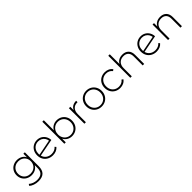

<svg xmlns="http://www.w3.org/2000/svg" viewBox="437 -2557 4571 4571"><g transform="rotate(-45 2722.0 -272.0)"><path d="M576 -522V-56Q576 74 513 136Q450 198 323 198Q251 198 187 176Q123 154 84 115L111 77Q150 113 205 133Q260 153 322 153Q426 153 476 103.5Q526 54 526 -50V-138Q494 -81 437 -50Q380 -19 309 -19Q236 -19 176.5 -51.5Q117 -84 83 -142Q49 -200 49 -273Q49 -346 83 -404Q117 -462 176.5 -494Q236 -526 309 -526Q381 -526 439 -494Q497 -462 528 -404V-522ZM527 -273Q527 -334 499.5 -381Q472 -428 423 -454.5Q374 -481 313 -481Q252 -481 203.5 -454.5Q155 -428 127.5 -381Q100 -334 100 -273Q100 -212 127.5 -164.5Q155 -117 203.5 -90.5Q252 -64 313 -64Q374 -64 423 -90.5Q472 -117 499.5 -164.5Q527 -212 527 -273Z M1169 -114 1198 -81Q1164 -39 1113 -17.5Q1062 4 1001 4Q923 4 861.5 -30Q800 -64 765.5 -124Q731 -184 731 -261Q731 -338 763.5 -398Q796 -458 854 -492Q912 -526 985 -526Q1053 -526 1107.5 -494.5Q1162 -463 1194.5 -407.5Q1227 -352 1230 -283L789 -197Q808 -125 865 -83Q922 -41 1002 -41Q1053 -41 1096.5 -59.5Q1140 -78 1169 -114ZM780 -265Q780 -254 782 -234L1180 -312Q1173 -359 1147 -398Q1121 -437 1079 -459.5Q1037 -482 985 -482Q926 -482 879 -454.5Q832 -427 806 -377.5Q780 -328 780 -265Z M1905 -261Q1905 -184 1871.5 -124Q1838 -64 1779 -30Q1720 4 1647 4Q1577 4 1520.5 -29.5Q1464 -63 1433 -123V0H1385V-742H1435V-403Q1466 -461 1522 -493.5Q1578 -526 1647 -526Q1720 -526 1779 -492.5Q1838 -459 1871.5 -398.5Q1905 -338 1905 -261ZM1855 -261Q1855 -325 1827.5 -375Q1800 -425 1752 -453Q1704 -481 1644 -481Q1584 -481 1536.5 -453Q1489 -425 1461.5 -375Q1434 -325 1434 -261Q1434 -197 1461.5 -147Q1489 -97 1536.5 -69Q1584 -41 1644 -41Q1704 -41 1752 -69Q1800 -97 1827.5 -147Q1855 -197 1855 -261Z M2307 -526V-477L2295 -478Q2208 -478 2159 -423.5Q2110 -369 2110 -272V0H2060V-522H2108V-408Q2132 -465 2183 -495.5Q2234 -526 2307 -526Z M2383 -261Q2383 -337 2417 -397.5Q2451 -458 2510.5 -492Q2570 -526 2644 -526Q2718 -526 2777.5 -492Q2837 -458 2871 -397.5Q2905 -337 2905 -261Q2905 -185 2871 -124.5Q2837 -64 2777.5 -30Q2718 4 2644 4Q2570 4 2510.5 -30Q2451 -64 2417 -124.5Q2383 -185 2383 -261ZM2854 -261Q2854 -325 2826.5 -375Q2799 -425 2751.5 -453Q2704 -481 2644 -481Q2584 -481 2536.5 -453Q2489 -425 2461.5 -375Q2434 -325 2434 -261Q2434 -197 2461.5 -147Q2489 -97 2536.5 -69Q2584 -41 2644 -41Q2704 -41 2751.5 -69Q2799 -97 2826.5 -147Q2854 -197 2854 -261Z M3003 -261Q3003 -338 3037 -398.5Q3071 -459 3131 -492.5Q3191 -526 3267 -526Q3330 -526 3381.5 -501.5Q3433 -477 3465 -430L3428 -403Q3400 -442 3358.5 -461.5Q3317 -481 3267 -481Q3206 -481 3157.5 -453.5Q3109 -426 3081.5 -376Q3054 -326 3054 -261Q3054 -196 3081.5 -146Q3109 -96 3157.5 -68.5Q3206 -41 3267 -41Q3317 -41 3358.5 -60.5Q3400 -80 3428 -119L3465 -92Q3433 -45 3381.5 -20.5Q3330 4 3267 4Q3191 4 3131 -30Q3071 -64 3037 -124.5Q3003 -185 3003 -261Z M4073 -305V0H4023V-301Q4023 -389 3978.5 -435Q3934 -481 3854 -481Q3762 -481 3709 -426Q3656 -371 3656 -278V0H3606V-742H3656V-413Q3683 -467 3736 -496.5Q3789 -526 3861 -526Q3959 -526 4016 -469Q4073 -412 4073 -305Z M4661 -114 4690 -81Q4656 -39 4605 -17.5Q4554 4 4493 4Q4415 4 4353.5 -30Q4292 -64 4257.5 -124Q4223 -184 4223 -261Q4223 -338 4255.5 -398Q4288 -458 4346 -492Q4404 -526 4477 -526Q4545 -526 4599.5 -494.5Q4654 -463 4686.5 -407.5Q4719 -352 4722 -283L4281 -197Q4300 -125 4357 -83Q4414 -41 4494 -41Q4545 -41 4588.5 -59.5Q4632 -78 4661 -114ZM4272 -265Q4272 -254 4274 -234L4672 -312Q4665 -359 4639 -398Q4613 -437 4571 -459.5Q4529 -482 4477 -482Q4418 -482 4371 -454.5Q4324 -427 4298 -377.5Q4272 -328 4272 -265Z M5344 -305V0H5294V-301Q5294 -389 5249.5 -435Q5205 -481 5125 -481Q5033 -481 4980 -426Q4927 -371 4927 -278V0H4877V-522H4925V-409Q4952 -464 5005.5 -495Q5059 -526 5132 -526Q5230 -526 5287 -469Q5344 -412 5344 -305Z"/></g></svg>

Font: Montserrat Alternates Light
Style: Regular
Weight: 300
Designer: Julieta Ulanovsky
Foundry: Julieta Ulanovsky
Version: Version 7.200